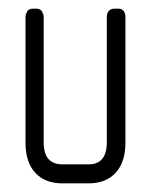

<svg xmlns="http://www.w3.org/2000/svg" viewBox="-20 -424 350 444"><path d="M185 0H124Q84 0 61.5 -24.5Q39 -49 39 -94V-385Q39 -390 42.5 -397Q46 -404 57 -404H63Q74 -404 77.5 -397Q81 -390 81 -385V-95Q81 -44 124 -44H185Q227 -44 227 -95V-385Q227 -393 231.5 -398.5Q236 -404 245 -404H253Q262 -404 266 -398.5Q270 -393 270 -386V-94Q270 -49 247.5 -24.5Q225 0 185 0Z"/></svg>

Font: Chathura
Style: Bold
Weight: 700
Designer: Appaji Ambarisha Darbha
Foundry: Aditya Fonts
Version: Version 1.002 2016